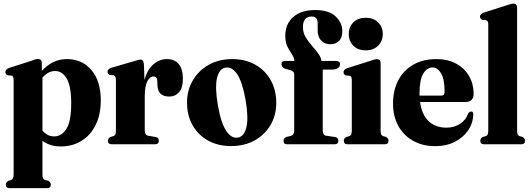

<svg xmlns="http://www.w3.org/2000/svg" viewBox="-20 -768 2825 1022"><path d="M202.5 -432V-390.5Q230.5 -421 263.2 -437.2Q296 -453.5 336.5 -453.5Q417 -453.5 466.8 -395Q516.5 -336.5 516.5 -235Q516.5 -158 489 -102.8Q461.5 -47.5 413.5 -18Q365.5 11.5 304 11.5Q244.5 11.5 206 -19V160Q206 174.5 209 181Q212 187.5 219 190L238 194.5Q250.5 202.5 250.5 214.5Q250.5 233.5 230.5 233.5H31Q11 233.5 11 214.5Q11 203 24 194.5L39.5 190Q46 187.5 49.2 181Q52.5 174.5 52.5 160.5V-344Q52.5 -354.5 49.5 -359.2Q46.5 -364 40 -366L21 -367Q8.5 -373 8.5 -385Q8.5 -398 27.5 -406L146 -444Q160 -449.5 168 -451.8Q176 -454 182.5 -454Q202.5 -454 202.5 -432ZM273.5 -390Q235.5 -390 206 -354.5V-73.5Q230.5 -42 268.5 -42Q308 -42 333.5 -82.2Q359 -122.5 359 -218.5Q359 -309.5 335 -349.8Q311 -390 273.5 -390Z M746 -426.5 749 -342.5Q764.5 -398.5 797 -426Q829.5 -453.5 868.5 -453.5Q909 -453.5 931.2 -427Q953.5 -400.5 953.5 -348.5Q953.5 -300 933 -277Q912.5 -254 881 -254Q819.5 -254 818 -316L817.5 -334Q817.5 -361 796 -361Q777.5 -361 764 -334.8Q750.5 -308.5 750.5 -254.5V-75.5Q750.5 -48.5 769 -45.5L808.5 -38.5Q825.5 -35.5 825.5 -19Q825.5 0 804 0H575.5Q554.5 0 554.5 -19Q554.5 -31 568 -39L584 -43.5Q591 -46 594 -52.2Q597 -58.5 597 -72V-344.5Q597 -363 585 -367.5L565 -368.5Q552.5 -374.5 552.5 -386Q552.5 -399.5 572 -407L697.5 -443.5Q719.5 -451 729 -451Q743 -451 746 -426.5Z M1216 -453.5Q1285.5 -453.5 1338.5 -423.8Q1391.5 -394 1421 -341.5Q1450.5 -289 1450.5 -220Q1450.5 -154.5 1420 -102.5Q1389.5 -50.5 1335.2 -20.5Q1281 9.5 1210 9.5Q1140 9.5 1087.2 -20Q1034.5 -49.5 1005 -101.5Q975.5 -153.5 975.5 -222Q975.5 -287.5 1006.2 -340Q1037 -392.5 1091.2 -423Q1145.5 -453.5 1216 -453.5ZM1246 -35.5Q1279.5 -41 1291.5 -90.5Q1303.5 -140 1287.5 -234Q1271 -329.5 1243.2 -371.8Q1215.5 -414 1180.5 -408Q1147 -402.5 1135.2 -352.8Q1123.5 -303 1139.5 -209.5Q1155.5 -114.5 1183.8 -72Q1212 -29.5 1246 -35.5Z M1698 -73.5Q1698 -48 1716 -45.5L1761.5 -39Q1781 -36.5 1781 -19.5Q1781 0 1760.5 0H1508.5Q1489 0 1489 -18.5Q1489 -33 1505 -39L1529 -45Q1546 -50 1546 -72.5V-372.5Q1546 -386.5 1529.5 -393.5L1497 -402.5Q1478 -411 1478 -426Q1478 -443.5 1497.5 -443.5H1547Q1546 -461.5 1534 -478.8Q1522 -496 1510.2 -519.2Q1498.5 -542.5 1498.5 -577.5Q1498.5 -639.5 1540.2 -677Q1582 -714.5 1658 -714.5Q1730 -714.5 1766 -681Q1802 -647.5 1802 -601.5Q1802 -567 1784.2 -549.8Q1766.5 -532.5 1739 -532.5Q1708.5 -532.5 1689.8 -552Q1671 -571.5 1671 -604.5V-643.5Q1671 -680 1638.5 -680Q1592.5 -680 1592.5 -623.5Q1592.5 -595 1606.5 -571Q1620.5 -547 1639.5 -525.5Q1658.5 -504 1673.5 -483.8Q1688.5 -463.5 1691 -443.5H1768.5Q1790 -443.5 1790 -426.5Q1790 -414 1778.8 -405.8Q1767.5 -397.5 1744 -397.5H1698ZM1926.5 -500Q1885.5 -500 1861 -524.5Q1836.5 -549 1836.5 -587Q1836.5 -625 1861.2 -649.2Q1886 -673.5 1926.5 -673.5Q1967.5 -673.5 1992.5 -649.2Q2017.5 -625 2017.5 -587Q2017.5 -549 1992.5 -524.5Q1967.5 -500 1926.5 -500ZM2006 -431.5V-73.5Q2006 -59 2009 -52.5Q2012 -46 2019 -43.5L2035 -39Q2048 -31.5 2048 -19Q2048 0 2028 0H1830.5Q1810 0 1810 -19Q1810 -31.5 1823 -38.5L1839.5 -43.5Q1846.5 -46 1849.5 -52.5Q1852.5 -59 1852.5 -73V-343Q1852.5 -354 1849.8 -358.5Q1847 -363 1840.5 -365L1821 -366.5Q1808.5 -372 1808.5 -384Q1808.5 -397.5 1827.5 -405L1951 -444Q1965 -449.5 1972.5 -451.2Q1980 -453 1986.5 -453Q2006 -453 2006 -431.5Z M2501 -269Q2501 -225 2457.5 -225H2216Q2225.5 -156 2262.5 -122.2Q2299.5 -88.5 2355.5 -88.5Q2398 -88.5 2429.5 -109.2Q2461 -130 2472 -164.5Q2481 -174.5 2488.5 -174.5Q2499.5 -174.5 2499 -158.5Q2498 -112.5 2472 -74.2Q2446 -36 2400.8 -13Q2355.5 10 2296.5 10Q2229.5 10 2179 -18.5Q2128.5 -47 2100.2 -97.8Q2072 -148.5 2072 -216Q2072 -286 2099.5 -339.5Q2127 -393 2179 -423.2Q2231 -453.5 2303.5 -453.5Q2364 -453.5 2408.5 -429Q2453 -404.5 2477 -362.8Q2501 -321 2501 -269ZM2213 -270Q2213 -264 2213 -259H2328Q2346.5 -259 2346.5 -278.5Q2346.5 -346 2327.8 -377.5Q2309 -409 2283.5 -409Q2253 -409 2233 -376.2Q2213 -343.5 2213 -270Z M2732.5 -727V-73.5Q2732.5 -59 2735.5 -52.5Q2738.5 -46 2745.5 -43.5L2761.5 -39Q2774.5 -31 2774.5 -19Q2774.5 0 2754 0H2557Q2536.5 0 2536.5 -19Q2536.5 -31 2549.5 -39L2566 -43.5Q2573 -46 2576 -52.5Q2579 -59 2579 -73V-638.5Q2579 -649.5 2576 -654Q2573 -658.5 2566.5 -661L2547.5 -662Q2535 -668 2535 -679.5Q2535 -693 2554 -700.5L2677.5 -740Q2691.5 -745 2698.8 -746.8Q2706 -748.5 2713 -748.5Q2732.5 -748.5 2732.5 -727Z"/></svg>

Font: Fraunces 144pt Soft
Style: Bold
Weight: 700
Version: Version 1.000;[0bf87f6ff]